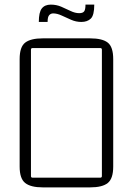

<svg xmlns="http://www.w3.org/2000/svg" viewBox="-20 -806 575 831"><path d="M414 -598H121Q114 -598 114 -591V-44Q114 -37 121 -37H414Q421 -37 421 -44V-591Q421 -598 414 -598ZM65 -85V-550Q65 -603 89 -621.5Q113 -640 165 -640H370Q423 -640 446.5 -621.5Q470 -603 470 -550V-85Q470 -33 446.5 -14Q423 5 370 5H165Q113 5 89 -14Q65 -33 65 -85ZM186 -711H148Q148 -753 161 -769.5Q174 -786 200 -786Q224 -786 245 -777Q266 -768 285.5 -758.5Q305 -749 323 -749Q338 -749 344 -756.5Q350 -764 350 -786H388Q388 -740 373 -725.5Q358 -711 332 -711Q309 -711 287.5 -720.5Q266 -730 246.5 -739Q227 -748 210 -748Q200 -748 193 -740.5Q186 -733 186 -711Z"/></svg>

Font: Gemunu Libre ExtraLight ExtraLight
Style: Regular
Weight: 250
Version: Version 1.100